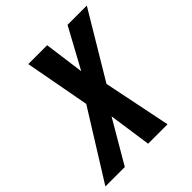

<svg xmlns="http://www.w3.org/2000/svg" viewBox="-252 -843 972 972"><g transform="rotate(-45 234.5 -357.0)"><path d="M-56 0H83L217 -229L250 0H389L315 -363L525 -714H387L270 -499L241 -714H106L171 -364Z"/></g></svg>

Font: Noto Sans ExtraCondensed
Style: Bold Italic
Weight: 700
Width: 2
Italic angle: -12°
Designer: Monotype Design Team
Foundry: Monotype Imaging Inc.
Version: Version 2.013